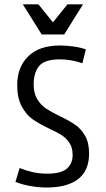

<svg xmlns="http://www.w3.org/2000/svg" viewBox="-20 -838 478 866"><path d="M49.8 -17.6 68.4 -80.1Q100.6 -67.4 129.9 -61Q159.2 -54.7 193.4 -54.7Q255.9 -54.7 281.7 -77.6Q307.6 -100.6 307.6 -139.6Q307.6 -170.9 293.9 -192.4Q280.3 -213.9 259.3 -227.5Q238.3 -241.2 202.1 -257.8Q155.3 -280.3 127 -300.3Q98.6 -320.3 78.1 -357.9Q57.6 -395.5 57.6 -454.1Q57.6 -535.2 107.4 -584Q157.2 -632.8 250 -632.8Q279.3 -632.8 311 -628.4Q342.8 -624 367.2 -615.2L351.6 -552.7Q300.8 -570.3 250 -570.3Q181.6 -570.3 156.7 -540.5Q131.8 -510.7 131.8 -457Q131.8 -417 147.9 -390.6Q164.1 -364.3 187.5 -348.6Q210.9 -333 251 -313.5Q293.9 -293 319.8 -274.9Q345.7 -256.8 363.8 -225.6Q381.8 -194.3 381.8 -145.5Q381.8 -68.4 332.5 -30.3Q283.2 7.8 190.4 7.8Q156.2 7.8 119.1 1.5Q82 -4.9 49.8 -17.6ZM83 -818.4H153.3L238.3 -712.9H199.2L284.2 -818.4H354.5L269.5 -682.6H168Z"/></svg>

Font: Sudo Var
Style: Regular
Weight: 400
Monospace: yes
Designer: Jens Kutilek
Foundry: Jens Kutilek
Version: Version 0.065;FEAKit 1.0